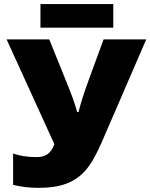

<svg xmlns="http://www.w3.org/2000/svg" viewBox="-20 -906 733 936"><path d="M168.9 9.8Q100.6 9.8 43.9 -4.9V-158.2Q89.8 -140.1 160.2 -140.1Q190.4 -140.1 211.2 -154.1Q231.9 -168 245.1 -203.1L12.2 -713.9H220.2L308.1 -496.1Q313 -483.4 320.1 -465.8Q327.1 -448.2 334 -429.4Q340.8 -410.6 346.7 -392.1Q352.5 -373.5 356 -359.9H362.8Q379.4 -426.3 412.1 -515.1L484.9 -713.9H692.9L476.1 -212.9Q435.5 -119.1 396.5 -75Q357.4 -30.8 303 -10.5Q248.5 9.8 168.9 9.8ZM177.2 -886.2H532.2V-771H177.2Z"/></svg>

Font: OpenSansExtrabold
Style: Regular
Weight: 800
Foundry: Ascender Corporation
Version: Version 1.10